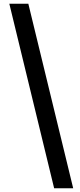

<svg xmlns="http://www.w3.org/2000/svg" viewBox="-20 -828 427 1030"><path d="M132 -808 372.6 181.8H270.4L30 -808Z"/></svg>

Font: 寒蝉端黑体 Light
Style: Regular
Weight: 300
Designer: ChillDuanSans {Warren2060}; 
Source Han Sans {Ryoko NISHIZUKA 西塚涼子 (kana, bopomofo & ideographs); Paul D. Hunt (Latin, G
Foundry: ChillType&Adobe
Version: Version 1.300;Glyphs 3.3 (3306)